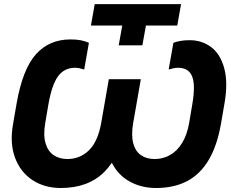

<svg xmlns="http://www.w3.org/2000/svg" viewBox="-20 -908 1132 941"><path d="M43.6 -298 61.2 -399.8Q90.6 -568.8 155.9 -641.8Q221.2 -714.8 325.6 -714.8Q356 -714.8 376.9 -710.5Q397.8 -706.2 415.8 -698.2L392.6 -567.2Q381 -571.2 370.1 -573.5Q359.2 -575.8 347.6 -575.8Q295 -575.8 264.6 -534.3Q234.2 -492.8 217.2 -396.4L201.8 -305.6Q191.4 -245.6 203.3 -205.8Q215.2 -166 243.3 -147.3Q271.4 -128.6 310.2 -128.6Q372 -128.6 415.8 -171.2Q459.6 -213.8 476 -305.6L513.4 -520H636.2L597.4 -298Q570.2 -144.2 491.3 -65.4Q412.4 13.4 278 13.4Q198.6 13.4 139.5 -25.2Q80.4 -63.8 53.9 -134.6Q27.4 -205.4 43.6 -298ZM508.6 -298 547.4 -520H670.2L632.8 -305.6Q622.4 -246.4 632.8 -206.6Q643.2 -166.8 670.6 -147.7Q698 -128.6 737.4 -128.6Q778.4 -128.6 813 -147.9Q847.6 -167.2 872.2 -206.8Q896.8 -246.4 907 -305.6L922.4 -396.4Q938.8 -491.4 921.6 -533.6Q904.4 -575.8 853.2 -575.8Q842.2 -575.8 830.6 -573.5Q819 -571.2 806.6 -567.2L829.8 -698.2Q863 -711 910 -711Q970.2 -711 1015.4 -676.7Q1060.6 -642.4 1079.3 -572.4Q1098 -502.4 1080 -399.8L1062.4 -298Q1043.2 -191 1001.5 -121.9Q959.8 -52.8 895.9 -19.7Q832 13.4 744.8 13.4Q667.2 13.4 607.2 -23.2Q547.2 -59.8 519.5 -130.1Q491.8 -200.4 508.6 -298ZM579.2 -782.8H425.6L444.2 -887.6H867.4L848.8 -782.8H695.2L677.8 -685.8H561.8Z"/></svg>

Font: Fixel Italic Variable 20240409 Display Thin
Style: Italic
Weight: 100
Italic angle: -10°
Designer: AlfaBravo + MacPaw
Foundry: Kyrylo Tkachov, Marchela Mozhyna, Serhii Makarenko, Maria Weinstein, Zakhar Kryvoshyya
Version: Version 1.211;Glyphs 3.2 (3225)